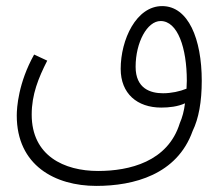

<svg xmlns="http://www.w3.org/2000/svg" viewBox="-20 -422 723 630"><path d="M296 188C419 188 561 151 612 8C632 -33 642 -88 642 -157C642 -294 598 -402 512 -402C427 -402 376 -292 376 -196C376 -115 430 -69 509 -69C534 -69 563 -72 587 -83C584 -58 578 -36 570 -18C531 109 404 139 302 139C190 139 84 89 84 -46C84 -112 106 -166 135 -223L92 -243C40 -150 35 -68 35 -43C35 121 161 188 296 188ZM425 -203C425 -283 463 -353 507 -353C563 -353 593 -265 593 -157C593 -148 592 -140 592 -131C570 -122 542 -116 515 -116C474 -116 425 -131 425 -203Z"/></svg>

Font: Noto Sans Arabic ExtCond Light
Style: Regular
Weight: 300
Width: 2
Designer: Monotype Design Team, Nadine Chahine, Nizar Qandah and Khaled Hosny
Foundry: Monotype Imaging Inc.
Version: Version 2.012